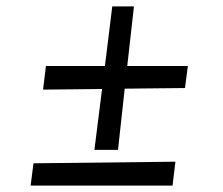

<svg xmlns="http://www.w3.org/2000/svg" viewBox="-20 -582 699 602"><path d="M300 -303 115 -301 124 -375H309L332 -562H400L379 -375H569L560 -306L371 -304L350 -112H276ZM85 -70 530 -75 521 0H76Z"/></svg>

Font: Andada Pro Medium
Style: Italic
Weight: 500
Italic angle: -7°
Designer: Carolina Giovagnoli
Foundry: Huerta Tipografica
Version: Version 3.005; ttfautohint (v1.8.4)